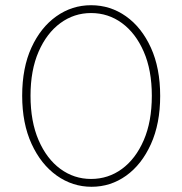

<svg xmlns="http://www.w3.org/2000/svg" viewBox="-20 -706 699 736"><path d="M331 10Q258 10 197.5 -33Q137 -76 101 -154.5Q65 -233 65 -339Q65 -446 100.5 -523.5Q136 -601 196 -643.5Q256 -686 329 -686Q403 -686 463 -643.5Q523 -601 558.5 -523Q594 -445 594 -338Q594 -232 558.5 -153.5Q523 -75 463.5 -32.5Q404 10 331 10ZM329 -20Q395 -20 447.5 -58.5Q500 -97 531 -168.5Q562 -240 562 -339Q562 -437 531 -508Q500 -579 447.5 -617.5Q395 -656 329 -656Q264 -656 211.5 -617.5Q159 -579 128 -508Q97 -437 97 -339Q97 -240 128 -168.5Q159 -97 211.5 -58.5Q264 -20 329 -20Z"/></svg>

Font: Marine Company Thin
Style: Regular
Weight: 100
Designer: Rodrigo Fuenzalida
Foundry: fragTYPE
Version: Version 1.000